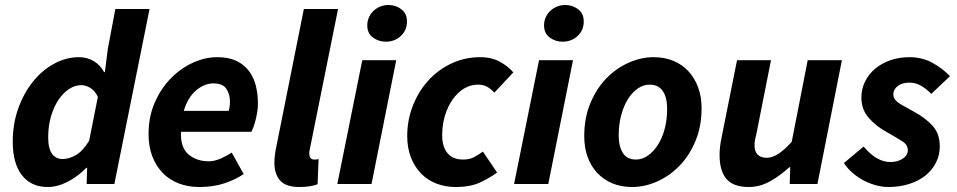

<svg xmlns="http://www.w3.org/2000/svg" viewBox="-20 -737 3832 769"><path d="M412 -542 442 -701H579L438 0H327L329 -65H326Q292 -30 251 -9Q210 12 171 12Q105 12 68 -35Q31 -82 31 -170Q31 -241 53 -302.5Q75 -364 112 -410Q149 -456 197 -482Q245 -508 296 -508Q330 -508 356.5 -491.5Q383 -475 397 -448H400ZM231 -100Q256 -100 283.5 -115.5Q311 -131 337 -173L372 -349Q360 -374 341.5 -385Q323 -396 306 -396Q280 -396 256 -380Q232 -364 213.5 -336Q195 -308 184 -270Q173 -232 173 -187Q173 -142 188.5 -121Q204 -100 231 -100Z M575 -200Q575 -269 599.5 -325.5Q624 -382 663.5 -422.5Q703 -463 752 -485.5Q801 -508 851 -508Q895 -508 926 -493.5Q957 -479 976.5 -453.5Q996 -428 1004.5 -394.5Q1013 -361 1013 -322Q1013 -304 1010 -286.5Q1007 -269 1003 -253.5Q999 -238 994.5 -226.5Q990 -215 987 -209H705Q702 -147 734.5 -119Q767 -91 816 -91Q839 -91 864 -102Q889 -113 908 -126L956 -40Q926 -19 881 -3.5Q836 12 778 12Q733 12 695.5 -2.5Q658 -17 631.5 -44.5Q605 -72 590 -111Q575 -150 575 -200ZM896 -293Q901 -310 901 -330Q901 -360 886.5 -381.5Q872 -403 834 -403Q799 -403 766 -375.5Q733 -348 716 -293Z M1197 -701H1334L1221 -140Q1219 -132 1219 -128.5Q1219 -125 1219 -121Q1219 -108 1224.5 -103Q1230 -98 1238 -98Q1243 -98 1246 -98Q1249 -98 1256 -100L1252 1Q1239 6 1221 9Q1203 12 1179 12Q1125 12 1102 -14Q1079 -40 1079 -85Q1079 -111 1086 -146Z M1431 -496H1567L1468 0H1331ZM1525 -570Q1497 -570 1474 -586.5Q1451 -603 1451 -636Q1451 -652 1457.5 -667Q1464 -682 1475.5 -693Q1487 -704 1502.5 -710.5Q1518 -717 1536 -717Q1565 -717 1587.5 -700Q1610 -683 1610 -651Q1610 -616 1585.5 -593Q1561 -570 1525 -570Z M1611 -192Q1611 -256 1633.5 -313.5Q1656 -371 1695.5 -414.5Q1735 -458 1788.5 -483Q1842 -508 1903 -508Q1950 -508 1983.5 -489Q2017 -470 2036 -447L1960 -366Q1945 -382 1930 -390Q1915 -398 1894 -398Q1864 -398 1838 -382Q1812 -366 1792.5 -338Q1773 -310 1762 -273.5Q1751 -237 1751 -195Q1751 -150 1772 -124Q1793 -98 1835 -98Q1861 -98 1879.5 -108Q1898 -118 1914 -130L1971 -46Q1943 -25 1903.5 -6.5Q1864 12 1805 12Q1764 12 1728.5 -1.5Q1693 -15 1667 -41.5Q1641 -68 1626 -106Q1611 -144 1611 -192Z M2139 -496H2275L2176 0H2039ZM2233 -570Q2205 -570 2182 -586.5Q2159 -603 2159 -636Q2159 -652 2165.5 -667Q2172 -682 2183.5 -693Q2195 -704 2210.5 -710.5Q2226 -717 2244 -717Q2273 -717 2295.5 -700Q2318 -683 2318 -651Q2318 -616 2293.5 -593Q2269 -570 2233 -570Z M2512 12Q2468 12 2433 -2.5Q2398 -17 2372.5 -44Q2347 -71 2333.5 -108.5Q2320 -146 2320 -192Q2320 -264 2344 -322.5Q2368 -381 2407.5 -422Q2447 -463 2497 -485.5Q2547 -508 2598 -508Q2641 -508 2676.5 -493.5Q2712 -479 2737 -452Q2762 -425 2776 -387.5Q2790 -350 2790 -304Q2790 -232 2766 -173.5Q2742 -115 2702.5 -74Q2663 -33 2613 -10.5Q2563 12 2512 12ZM2582 -398Q2557 -398 2534.5 -382.5Q2512 -367 2495 -340Q2478 -313 2468 -275.5Q2458 -238 2458 -195Q2458 -150 2475 -124Q2492 -98 2527 -98Q2552 -98 2574.5 -113.5Q2597 -129 2614.5 -156Q2632 -183 2642 -220Q2652 -257 2652 -301Q2652 -347 2634.5 -372.5Q2617 -398 2582 -398Z M3254 0H3143L3145 -67H3141Q3107 -35 3065.5 -11.5Q3024 12 2979 12Q2917 12 2889.5 -20.5Q2862 -53 2862 -116Q2862 -133 2864 -150Q2866 -167 2870 -186L2932 -496H3068L3010 -203Q3006 -188 3004 -177Q3002 -166 3002 -156Q3002 -105 3052 -105Q3094 -105 3151 -169L3215 -496H3352Z M3439 -150Q3491 -88 3546 -88Q3575 -88 3595.5 -101.5Q3616 -115 3616 -135Q3616 -157 3594 -171Q3572 -185 3530 -209Q3488 -232 3459 -265.5Q3430 -299 3430 -346Q3430 -381 3445 -411Q3460 -441 3486 -462.5Q3512 -484 3547 -496Q3582 -508 3622 -508Q3673 -508 3713.5 -486Q3754 -464 3785 -432L3710 -361Q3692 -380 3670 -393Q3648 -406 3622 -406Q3593 -406 3575.5 -392.5Q3558 -379 3558 -359Q3558 -347 3565 -338Q3572 -329 3584 -321.5Q3596 -314 3610.5 -306.5Q3625 -299 3640 -290Q3685 -266 3714.5 -234Q3744 -202 3744 -151Q3744 -115 3728.5 -85Q3713 -55 3686 -33.5Q3659 -12 3621 0Q3583 12 3538 12Q3515 12 3490 5.5Q3465 -1 3441.5 -13Q3418 -25 3396.5 -43Q3375 -61 3360 -84Z"/></svg>

Font: mr_Source Sans Pro
Style: Bold Italic
Weight: 700
Italic angle: -11°
Designer: Paul D. Hunt
Foundry: Adobe Systems Incorporated
Version: Version 1.036;July 10, 2024;FontCreator 11.5.0.2430 64-bit